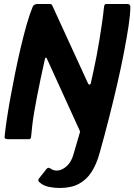

<svg xmlns="http://www.w3.org/2000/svg" viewBox="-20 -693 669 956"><path d="M629 -660Q629 -623 620.5 -566Q612 -509 598 -436Q584 -363 565 -280Q546 -197 523.5 -108.5Q501 -20 476 69Q461 124 436 163Q411 202 372.5 222.5Q334 243 277 243Q251 243 226 238Q201 233 186 222Q173 213 171 207.5Q169 202 177 192L211 149Q217 142 222 142.5Q227 143 233 147Q241 153 250.5 155Q260 157 268 156Q291 154 313.5 133Q336 112 346 75L379 -38L213 -402Q212 -406 209 -406Q206 -406 204 -401Q192 -347 182 -299.5Q172 -252 164 -210.5Q156 -169 150 -133.5Q144 -98 140.5 -67.5Q137 -37 135 -13Q134 0 125 0H20Q14 0 8 -2Q2 -4 3 -12Q6 -46 13.5 -96.5Q21 -147 32 -207.5Q43 -268 56 -332Q69 -396 83.5 -457.5Q98 -519 113 -571.5Q128 -624 143 -660Q145 -666 152 -669.5Q159 -673 164 -673H229Q238 -673 241 -664L419 -276Q421 -272 426 -272Q431 -272 432 -278Q439 -309 446.5 -344Q454 -379 461.5 -417.5Q469 -456 475.5 -497Q482 -538 488 -578.5Q494 -619 498 -659Q500 -673 507 -673H614Q628 -673 629 -660Z"/></svg>

Font: Glory
Style: Bold Italic
Weight: 700
Italic angle: -12°
Version: Version 1.011